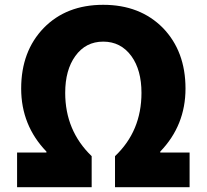

<svg xmlns="http://www.w3.org/2000/svg" viewBox="-20 -778 859 798"><path d="M51 -144H173V-148Q68 -257 68 -410Q68 -565 162 -662Q256 -758 409 -758Q562 -758 657 -662Q751 -565 751 -410Q751 -257 646 -148V-144H768V0H458V-129Q568 -233 568 -392Q568 -487 526 -545Q482 -605 409 -605Q336 -605 293 -545Q251 -487 251 -392Q251 -235 361 -129V0H51Z"/></svg>

Font: Source Han Sans CN Heavy
Style: Bold
Weight: 900
Designer: Ryoko NISHIZUKA (kana & ideographs); Paul D. Hunt (Latin, Greek & Cyrillic); Wenlong ZHANG (bopomofo); Sandoll Communica
Foundry: Adobe Systems Incorporated
Version: Version 1.000;PS 1;hotconv 1.0.78;makeotf.lib2.5.61930